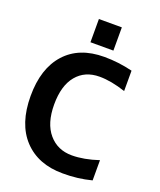

<svg xmlns="http://www.w3.org/2000/svg" viewBox="-170 -1051 975 1168"><g transform="rotate(20 317.0 -467.0)"><path d="M264.6 -795.9V-946.3H413.1V-795.9ZM564.5 -141.6V-10.7Q473.6 12.7 377.9 11.7Q218.8 11.7 126.5 -86.4Q34.2 -184.6 34.2 -365.2Q34.2 -543 123.5 -642.1Q212.9 -741.2 375 -741.2Q467.8 -741.2 558.6 -718.8V-586.9Q464.8 -618.2 389.6 -618.2Q294.9 -618.2 240.7 -552.7Q186.5 -487.3 186.5 -365.2Q186.5 -243.2 243.2 -176.8Q299.8 -110.4 392.6 -110.4Q470.7 -110.4 564.5 -141.6Z"/></g></svg>

Font: Nasu
Style: Bold
Weight: 700
Designer: Ryoko NISHIZUKA (kana &amp; ideographs); Paul D. Hunt (Latin, Greek &amp; Cyrillic); Wenlong ZHANG (bopomofo); Sandoll C
Version: Version 2014.1215